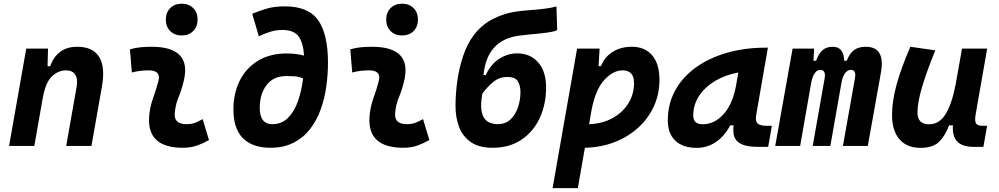

<svg xmlns="http://www.w3.org/2000/svg" viewBox="-20 -776 5313 1021"><path d="M28.3 0 119.6 -517.6H235.4L232.9 -423.8H247.1Q263.7 -473.1 299.8 -500.2Q335.9 -527.3 390.6 -527.3Q473.6 -527.3 507.1 -473.6Q540.5 -419.9 522 -315.4L466.3 0H332L387.2 -312.5Q395 -356.4 379.9 -379.2Q364.7 -401.9 330.6 -401.9Q289.1 -401.9 254.9 -368.7Q220.7 -335.4 206.5 -249.5V-250.5L162.6 0Z M1057.6 -142.6 1091.3 -31.2Q1061.5 -14.2 1028.3 -2.2Q995.1 9.8 952.1 9.8Q762.7 9.8 772.9 -153.3Q776.4 -205.6 793.9 -253.9Q811.5 -302.2 822.3 -345.2Q837.4 -401.9 770.5 -401.9Q724.1 -401.9 681.2 -390.6L670.9 -513.7Q699.7 -522 728.5 -524.7Q757.3 -527.3 786.1 -527.3Q1001.5 -527.3 957 -345.2Q945.8 -297.4 929.2 -258.3Q912.6 -219.2 909.2 -172.4Q905.3 -115.7 971.2 -115.7Q995.6 -115.7 1013.9 -121.8Q1032.2 -127.9 1057.6 -142.6ZM946.3 -587.4Q908.7 -587.4 885.3 -610.8Q861.8 -634.3 861.8 -671.9Q861.8 -709.5 885.3 -732.9Q908.7 -756.3 946.3 -756.3Q983.9 -756.3 1007.3 -732.9Q1030.8 -709.5 1030.8 -671.9Q1030.8 -634.3 1007.3 -610.8Q983.9 -587.4 946.3 -587.4Z M1416.5 9.8Q1381.8 9.8 1347.2 1Q1312.5 -7.8 1283.9 -30Q1255.4 -52.2 1238.3 -92.3Q1221.2 -132.3 1221.2 -194.8Q1221.7 -282.7 1256.1 -349.6Q1290.5 -416.5 1354 -454.1Q1417.5 -491.7 1504.9 -491.7Q1553.7 -491.7 1596.7 -480.5Q1593.3 -545.9 1568.6 -581.3Q1543.9 -616.7 1481.4 -616.7Q1448.7 -616.7 1417.7 -607.2Q1386.7 -597.7 1356.4 -583L1321.3 -702.6Q1358.9 -718.8 1399.4 -730.5Q1439.9 -742.2 1494.1 -742.2Q1620.1 -742.2 1672.1 -668.2Q1724.1 -594.2 1724.1 -442.4Q1724.1 -378.4 1714.8 -313.7Q1705.6 -249 1684.3 -191.2Q1663.1 -133.3 1627.4 -87.9Q1591.8 -42.5 1539.8 -16.4Q1487.8 9.8 1416.5 9.8ZM1591.8 -358.9Q1569.3 -368.7 1547.6 -370.1Q1525.9 -371.6 1505.9 -371.6Q1503.9 -371.6 1502.9 -371.6Q1433.6 -371.6 1397.5 -323.5Q1361.3 -275.4 1361.3 -203.1Q1361.3 -115.7 1428.2 -115.7Q1478 -115.7 1511.7 -149.4Q1545.4 -183.1 1564.7 -238.8Q1584 -294.4 1591.8 -358.9Z M2229.5 -142.6 2263.2 -31.2Q2233.4 -14.2 2200.2 -2.2Q2167 9.8 2124 9.8Q1934.6 9.8 1944.8 -153.3Q1948.2 -205.6 1965.8 -253.9Q1983.4 -302.2 1994.1 -345.2Q2009.3 -401.9 1942.4 -401.9Q1896 -401.9 1853 -390.6L1842.8 -513.7Q1871.6 -522 1900.4 -524.7Q1929.2 -527.3 1958 -527.3Q2173.3 -527.3 2128.9 -345.2Q2117.7 -297.4 2101.1 -258.3Q2084.5 -219.2 2081.1 -172.4Q2077.1 -115.7 2143.1 -115.7Q2167.5 -115.7 2185.8 -121.8Q2204.1 -127.9 2229.5 -142.6ZM2118.2 -587.4Q2080.6 -587.4 2057.1 -610.8Q2033.7 -634.3 2033.7 -671.9Q2033.7 -709.5 2057.1 -732.9Q2080.6 -756.3 2118.2 -756.3Q2155.8 -756.3 2179.2 -732.9Q2202.6 -709.5 2202.6 -671.9Q2202.6 -634.3 2179.2 -610.8Q2155.8 -587.4 2118.2 -587.4Z M2599.1 9.8Q2527.8 9.8 2484.6 -19.8Q2441.4 -49.3 2421.9 -99.6Q2402.3 -149.9 2402.3 -212.4Q2402.3 -278.3 2412.1 -347.4Q2421.9 -416.5 2443.1 -479.2Q2464.4 -542 2498.5 -587.9Q2540 -643.6 2600.3 -674.6Q2660.6 -705.6 2727.1 -714.8Q2753.9 -718.8 2793.2 -721.7Q2832.5 -724.6 2872.1 -729.2Q2911.6 -733.9 2939 -741.7L2942.9 -615.7Q2934.1 -610.4 2911.4 -606.2Q2888.7 -602.1 2858.6 -598.9Q2828.6 -595.7 2798.1 -592.8Q2767.6 -589.8 2743.2 -586.9Q2656.2 -575.7 2608.6 -524.2Q2561 -472.7 2550.8 -376.5L2563.5 -377.4Q2592.3 -438 2637.2 -465.1Q2682.1 -492.2 2729 -492.2Q2799.8 -492.2 2841.8 -444.3Q2883.8 -396.5 2883.8 -311Q2883.8 -221.2 2850.3 -148.7Q2816.9 -76.2 2753.2 -33.2Q2689.5 9.8 2599.1 9.8ZM2627 -115.7Q2667 -115.7 2693.6 -139.9Q2720.2 -164.1 2733.9 -203.6Q2747.6 -243.2 2747.6 -288.1Q2747.6 -318.8 2734.4 -342.8Q2721.2 -366.7 2677.2 -366.7Q2634.8 -366.7 2602.3 -339.6Q2569.8 -312.5 2544.9 -277.8Q2535.2 -223.6 2540 -191.4Q2544.9 -159.2 2558.8 -142.8Q2572.8 -126.5 2591.1 -121.1Q2609.4 -115.7 2627 -115.7Z M3052.7 224.6H2918.5L3048.8 -517.6H3168.5L3163.1 -424.3H3175.8Q3195.3 -473.6 3238.5 -500.5Q3281.7 -527.3 3339.8 -527.3Q3409.7 -527.3 3448.2 -481.7Q3486.8 -436 3486.8 -351.6Q3486.8 -275.4 3457 -210.4Q3427.2 -145.5 3373.5 -96.7Q3319.8 -47.9 3247.6 -20Q3175.3 7.8 3090.3 9.8ZM3112.8 -115.7Q3181.2 -117.7 3235.1 -146.7Q3289.1 -175.8 3320.3 -224.6Q3351.6 -273.4 3351.6 -335Q3351.6 -401.9 3290 -401.9Q3241.2 -401.9 3194.1 -351.6Q3147 -301.3 3125.5 -189.9Z M3684.6 10.3Q3611.3 10.3 3571.3 -27.8Q3531.2 -65.9 3531.2 -135.3Q3531.2 -223.1 3570.3 -294.7Q3609.4 -366.2 3679.9 -417Q3750.5 -467.8 3845.2 -495.1Q3939.9 -522.5 4051.3 -522.5H4063.5L4001.5 -166.5Q3995.6 -132.3 4008.3 -119.6Q4021 -106.9 4061 -106.9H4084.5L4064.9 4.9H4011.7Q3961.9 4.9 3934.1 -5.1Q3906.2 -15.1 3894.3 -31.7Q3882.3 -48.3 3880.4 -68.6Q3878.4 -88.9 3880.9 -109.4H3862.8Q3833 -51.8 3787.1 -20.8Q3741.2 10.3 3684.6 10.3ZM3716.3 -115.2Q3780.3 -115.2 3828.9 -170.2Q3877.4 -225.1 3895 -325.7L3906.2 -390.6Q3836.9 -377.9 3782.7 -345.5Q3728.5 -313 3697.5 -265.9Q3666.5 -218.8 3666.5 -162.1Q3666.5 -115.2 3716.3 -115.2Z M4309.1 -517.6 4305.7 -453.1H4319.8Q4334.5 -493.2 4355.2 -510.3Q4376 -527.3 4408.2 -527.3Q4466.8 -527.3 4469.2 -453.1H4482.9Q4498.5 -493.7 4522.7 -510.5Q4546.9 -527.3 4583.5 -527.3Q4689 -527.3 4664.6 -390.6L4594.7 0H4462.4L4526.4 -359.4Q4534.2 -404.3 4505.9 -404.3Q4469.2 -404.3 4455.6 -340.8L4395.5 0H4301.8L4365.2 -359.4Q4373 -404.3 4341.8 -404.3Q4309.1 -404.3 4294.4 -339.8L4234.9 0H4102.5L4194.8 -517.6Z M4874.5 10.3Q4802.2 10.3 4762.9 -35.6Q4723.6 -81.5 4723.6 -164.6Q4723.6 -235.8 4746.6 -321.8Q4769.5 -407.7 4820.8 -527.3L4953.6 -508.3Q4904.3 -386.2 4881.6 -307.6Q4858.9 -229 4858.9 -176.8Q4858.9 -115.2 4920.9 -115.2Q4975.1 -115.2 5008.5 -169.4Q5042 -223.6 5061.5 -325.7V-325.2L5095.7 -517.6H5229.5L5168 -166.5Q5162.1 -132.3 5170.4 -119.6Q5178.7 -106.9 5205.6 -106.9H5229L5209.5 4.9H5156.2Q5038.6 4.9 5047.4 -109.4H5026.9Q5005.9 -53.2 4973.4 -21.5Q4940.9 10.3 4874.5 10.3Z"/></svg>

Font: Cascadia Mono
Style: Bold Italic
Weight: 700
Italic angle: -10°
Monospace: yes
Designer: Aaron Bell
Foundry: Saja Typeworks
Version: Version 2404.023; ttfautohint (v1.8.4)